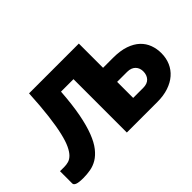

<svg xmlns="http://www.w3.org/2000/svg" viewBox="-90 -769 1028 1028"><g transform="rotate(-45 424.0 -255.0)"><path d="M557.5 -518.5V-335H633Q687.5 -335 725.8 -321.8Q764 -308.5 788 -285.8Q812 -263 823 -233Q834 -203 834 -170Q834 -132.5 820.5 -101.2Q807 -70 781.2 -47.5Q755.5 -25 718.2 -12.5Q681 0 634 0H402.5V-404H308Q301.5 -311 288.8 -244.5Q276 -178 258.2 -132.2Q240.5 -86.5 218.5 -58.8Q196.5 -31 171.8 -16.2Q147 -1.5 120.2 3.2Q93.5 8 66 8Q31.5 8 17.2 2.2Q3 -3.5 3 -13.5V-106.5H35.5Q51.5 -106.5 67 -110.8Q82.5 -115 97 -129.2Q111.5 -143.5 124.5 -170.8Q137.5 -198 148.2 -243.8Q159 -289.5 167.2 -356.8Q175.5 -424 180.5 -518.5ZM557.5 -228.5V-107H633.5Q664.5 -107 680.5 -124.2Q696.5 -141.5 696.5 -169.5Q696.5 -181 692.8 -191.8Q689 -202.5 681.2 -210.8Q673.5 -219 661.5 -223.8Q649.5 -228.5 633.5 -228.5Z"/></g></svg>

Font: Lato Black
Style: Regular
Weight: 900
Designer: Lukasz Dziedzic
Foundry: tyPoland Lukasz Dziedzic
Version: Version 2.007; 2014-02-27